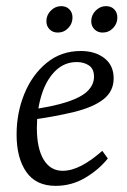

<svg xmlns="http://www.w3.org/2000/svg" viewBox="-20 -592 413 625"><path d="M243 -426Q290 -426 320 -402.5Q350 -379 350 -337Q350 -295 317 -269Q284 -243 221 -227.5Q158 -212 69 -200L73 -234Q153 -245 199.5 -260.5Q246 -276 266 -296.5Q286 -317 286 -342Q286 -368 269.5 -379Q253 -390 230 -390Q189 -390 159.5 -360.5Q130 -331 115 -282Q100 -233 100 -176Q100 -109 122 -72.5Q144 -36 184 -36Q213 -36 245.5 -53Q278 -70 313 -101L331 -76Q301 -39 257 -13Q213 13 161 13Q97 13 65.5 -32.5Q34 -78 34 -154Q34 -225 59.5 -287Q85 -349 132 -387.5Q179 -426 243 -426ZM314 -486Q298 -486 287.5 -496.5Q277 -507 277 -523Q277 -543 291.5 -557.5Q306 -572 325 -572Q342 -572 352 -561.5Q362 -551 362 -535Q362 -515 348 -500.5Q334 -486 314 -486ZM168 -486Q152 -486 141.5 -496.5Q131 -507 131 -523Q131 -543 145.5 -557.5Q160 -572 179 -572Q196 -572 206 -561.5Q216 -551 216 -535Q216 -515 202 -500.5Q188 -486 168 -486Z"/></svg>

Font: Yrsa Light
Style: Italic
Weight: 300
Italic angle: -7.10001°
Designer: Anna Giedrys (Yrsa+Rasa design), David Brezina (Yrsa art-direction, Rasa art-direction, design)
Foundry: Rosetta Type Foundry
Version: Version 2.004